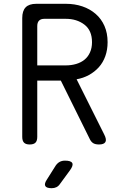

<svg xmlns="http://www.w3.org/2000/svg" viewBox="-20 -750 640 1010"><path d="M176 -406H326Q355 -406 380.5 -413.5Q406 -421 424.5 -436Q443 -451 453.5 -474.5Q464 -498 464 -528Q464 -590 424 -620.5Q384 -651 326 -651H213Q195 -651 185.5 -641.5Q176 -632 176 -613ZM176 -326V-30Q176 -9 166.5 0.5Q157 10 136 10Q116 10 106.5 0.5Q97 -9 97 -30V-655Q97 -693 115 -711.5Q133 -730 171 -730H326Q373 -730 413 -716.5Q453 -703 483 -677Q513 -651 529.5 -613.5Q546 -576 546 -528Q546 -488 534 -454.5Q522 -421 500 -396.5Q478 -372 448 -355.5Q418 -339 383 -333L528 -43Q542 -16 534.5 -3Q527 10 501 10Q482 10 471 3.5Q460 -3 453 -17L300 -326ZM227 194 273 121Q282 108 294 101.5Q306 95 322 95Q353 95 360 107.5Q367 120 348 146L296 217Q288 229 277 234.5Q266 240 252 240Q224 240 218 228Q212 216 227 194Z"/></svg>

Font: Maple Mono NL Light
Style: Regular
Weight: 300
Monospace: yes
Designer: subframe7536
Version: Version 7.000